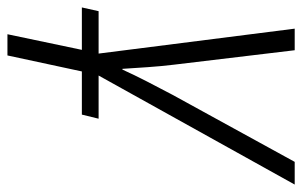

<svg xmlns="http://www.w3.org/2000/svg" viewBox="-173 -404 812 516"><g transform="rotate(90 233.0 -146.0)"><path d="M67 240 109 40H-5L5 -5H119L52 -532H110L149 -206Q153 -173 155.5 -137Q158 -101 160 -69H162Q176 -100 194 -135Q212 -170 230 -204L410 -532H471L178 -5H294L283 40H167L124 240Z"/></g></svg>

Font: Noto Sans Display Light
Style: Italic
Weight: 300
Italic angle: -12°
Designer: Monotype Design Team
Foundry: Monotype Imaging Inc.
Version: Version 2.003